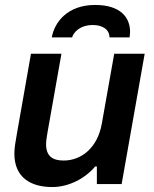

<svg xmlns="http://www.w3.org/2000/svg" viewBox="-20 -743 623 775"><path d="M364 -723C253 -723 200 -654 189 -592H271C277 -613 303 -642 355 -642C392 -642 422 -625 422 -592H503C504 -600 505 -607 505 -615C505 -670 469 -723 364 -723ZM191 12C260 12 326 -25 364 -71H371V0H471L564 -526H441L391 -244C374 -147 309 -95 237 -95C194 -95 166 -111 166 -161C166 -175 169 -191 172 -210L228 -526H105L48 -202C43 -173 38 -147 38 -123C38 -25 106 12 191 12Z"/></svg>

Font: Archivo SemiBold
Style: Italic
Weight: 600
Italic angle: -10°
Designer: Hector Gatti
Foundry: Omnibus-Type
Version: Version 2.001